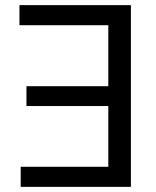

<svg xmlns="http://www.w3.org/2000/svg" viewBox="-20 -727 607 747"><path d="M489.3 0H60.5V-78.1H401.4V-314.5H83V-391.6H401.4V-628.9H55.7V-707H489.3Z"/></svg>

Font: Pretendard GOV
Style: Regular
Weight: 400
Designer: Base glyphs from Inter by Rasmus Andersson; Hangeul glyphs from Noto Sans CJK(Source Han Sans) by Jang Soo-young and Kan
Foundry: Kil Hyung-jin
Version: Version 1.309